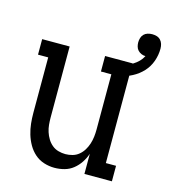

<svg xmlns="http://www.w3.org/2000/svg" viewBox="-103 -747 737 837"><g transform="rotate(15 266.0 -328.5)"><path d="M219 8Q195 8 171.5 0.5Q148 -7 130 -23Q112 -39 100 -60Q88 -81 81 -104.5Q74 -128 71.5 -152Q69 -176 69 -200V-450H23V-520H147V-200Q147 -184 148.5 -167.5Q150 -151 155 -135.5Q160 -120 168.5 -106Q177 -92 189.5 -81.5Q202 -71 218 -66.5Q234 -62 250 -62Q266 -62 282 -66.5Q298 -71 310.5 -81.5Q323 -92 331.5 -106Q340 -120 345 -135.5Q350 -151 352 -167.5Q354 -184 354 -200V-450H307V-520H431V-70H477V0H353V-91Q346 -70 333.5 -51Q321 -32 303.5 -18Q286 -4 264 2Q242 8 219 8ZM392 -450 377 -498Q392 -502 407 -507.5Q422 -513 435 -521Q448 -529 459 -540Q470 -551 477 -565Q467 -565 458 -569Q449 -573 442.5 -580Q436 -587 433.5 -596.5Q431 -606 431 -615Q431 -625 434 -635Q437 -645 444 -652Q451 -659 461 -662Q471 -665 481 -665Q492 -665 502 -662Q512 -659 519 -651.5Q526 -644 529 -634Q532 -624 532 -613Q532 -584 522 -556Q512 -528 492 -506.5Q472 -485 446 -471.5Q420 -458 392 -450Z"/></g></svg>

Font: Iosevka Curly Slab
Style: Regular
Weight: 400
Monospace: yes
Designer: Belleve Invis
Foundry: Belleve Invis
Version: Version 22.1.2; ttfautohint (v1.8.4)